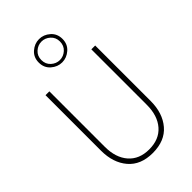

<svg xmlns="http://www.w3.org/2000/svg" viewBox="-288 -1063 1167 1167"><g transform="rotate(-45 295.5 -479.5)"><path d="M193 -869Q193 -914 224.5 -941.5Q256 -969 295 -969Q334 -969 365.5 -941.5Q397 -914 397 -869Q397 -824 365.5 -796.5Q334 -769 295 -769Q256 -769 224.5 -796.5Q193 -824 193 -869ZM215 -869Q215 -833 239.5 -811Q264 -789 295 -789Q326 -789 350.5 -811Q375 -833 375 -869Q375 -904 350.5 -926Q326 -948 295 -948Q264 -948 239.5 -926Q215 -904 215 -869ZM82 -700H115V-223Q115 -130 162.5 -75.5Q210 -21 295 -21Q381 -21 428.5 -75.5Q476 -130 476 -223V-700H509V-223Q509 -119 454 -54.5Q399 10 295 10Q192 10 137 -54.5Q82 -119 82 -223Z"/></g></svg>

Font: Jost* Thin
Style: Regular
Weight: 200
Version: Version 3.7